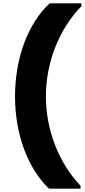

<svg xmlns="http://www.w3.org/2000/svg" viewBox="-20 -924 513 1163"><path d="M468 219V201C337 65 258 -136 258 -340C258 -543 337 -748 473 -886V-904H281C148 -781 71 -569 71 -340C71 -110 149 97 277 219Z"/></svg>

Font: SVN-Poppins ExtraBold
Style: Regular
Weight: 800
Designer: Ninad Kale (Devanagari), Jonny Pinhorn (Latin)
Foundry: Indian Type Foundry
Version: Version 3.002 2017; ttfautohint (v1.8.3)